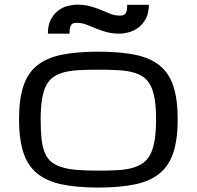

<svg xmlns="http://www.w3.org/2000/svg" viewBox="-20 -802 852 832"><path d="M62.5 -285.2Q62.5 -371.6 81.1 -428.2Q99.6 -484.9 140.6 -518.1Q181.6 -551.3 247.1 -564.7Q312.5 -578.1 406.2 -578.1Q500 -578.1 565.4 -564.7Q630.9 -551.3 671.9 -518.1Q712.9 -484.9 731.4 -428.2Q750 -371.6 750 -285.2Q750 -198.7 731.4 -141.6Q712.9 -84.5 671.9 -50.8Q630.9 -17.1 565.4 -3.2Q500 10.7 406.2 10.7Q312.5 10.7 247.1 -3.2Q181.6 -17.1 140.6 -50.8Q99.6 -84.5 81.1 -141.6Q62.5 -198.7 62.5 -285.2ZM156.2 -285.2Q156.2 -238.3 159.7 -203.6Q163.1 -168.9 172.6 -144Q182.1 -119.1 199.2 -103.5Q216.3 -87.9 244.1 -78.6Q272 -69.3 311.8 -65.9Q351.6 -62.5 406.2 -62.5Q453.1 -62.5 490 -64.7Q526.9 -66.9 554.4 -74.7Q582 -82.5 601.6 -96.9Q621.1 -111.3 633.1 -136.2Q645 -161.1 650.6 -197.5Q656.2 -233.9 656.2 -285.2Q656.2 -335.4 650.6 -370.8Q645 -406.2 633.1 -430.2Q621.1 -454.1 601.6 -468Q582 -481.9 554.4 -489Q526.9 -496.1 490 -498Q453.1 -500 406.2 -500Q359.4 -500 322.5 -498Q285.6 -496.1 258.1 -489Q230.5 -481.9 210.9 -468Q191.4 -454.1 179.4 -430.2Q167.5 -406.2 161.9 -370.8Q156.2 -335.4 156.2 -285.2ZM312.5 -703.1Q334.5 -703.1 353.3 -695.8Q372.1 -688.5 393.1 -679.7Q414.1 -670.9 439.5 -663.6Q464.8 -656.2 500 -656.2Q517.6 -656.2 539.3 -662.4Q561 -668.5 580.1 -682.9Q599.1 -697.3 612.1 -721.2Q625 -745.1 625 -781.2H531.2Q531.2 -766.6 529.3 -757.3Q527.3 -748 523.4 -742.9Q519.5 -737.8 513.7 -736.1Q507.8 -734.4 500 -734.4Q478 -734.4 459.2 -741.7Q440.4 -749 419.4 -758.1Q398.4 -767.1 373 -774.4Q347.7 -781.7 312.5 -781.7Q294.9 -781.7 273.2 -776.1Q251.5 -770.5 232.4 -756.3Q213.4 -742.2 200.4 -717.8Q187.5 -693.4 187.5 -656.2H281.2Q281.2 -671.4 283.2 -680.7Q285.2 -689.9 289.1 -694.8Q293 -699.7 298.8 -701.4Q304.7 -703.1 312.5 -703.1Z"/></svg>

Font: Michroma
Style: Regular
Weight: 400
Version: Version 1.000